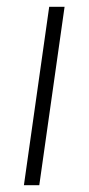

<svg xmlns="http://www.w3.org/2000/svg" viewBox="-20 -542 260 562"><path d="M169 -522 95 0H50L124 -522Z"/></svg>

Font: Fira Sans Extra Condensed ExtraLight
Style: Italic
Weight: 275
Width: 3
Italic angle: -8°
Designer: Carrois Corporate & Edenspiekermann AG
Foundry: Carrois Corporate GbR & Edenspiekermann AG
Version: Version 4.203